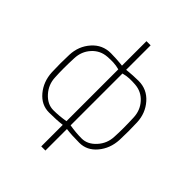

<svg xmlns="http://www.w3.org/2000/svg" viewBox="-246 -833 1142 1142"><g transform="rotate(45 325.0 -262.5)"><path d="M342 -499Q350 -500 361 -501Q372 -502 394.5 -503.5Q417 -505 441 -505Q512 -505 559 -451.5Q606 -398 609 -324Q612 -250 609 -176Q605 -101 560.5 -48Q516 5 452 5Q388 5 342 -1V180H307V-1Q261 5 197 5Q133 5 88.5 -48Q44 -101 40 -176Q37 -250 40 -324Q43 -398 90 -451.5Q137 -505 208 -505Q232 -505 254.5 -503.5Q277 -502 288 -501Q299 -500 307 -499V-705H342ZM307 -32V-468Q281 -475 257.5 -476Q234 -477 208 -475Q152 -471 114.5 -429.5Q77 -388 75 -329Q71 -237 75 -169Q77 -110 116.5 -66.5Q156 -23 205.5 -23Q255 -23 307 -32ZM342 -32Q394 -23 443.5 -23Q493 -23 532.5 -66.5Q572 -110 574 -169Q578 -237 574 -329Q572 -388 534.5 -429.5Q497 -471 441 -475Q415 -477 391.5 -476Q368 -475 342 -468Z"/></g></svg>

Font: Titillium Web[RUS by Daymarius]
Style: Regular
Weight: 200
Designer: Cyrillization by Daymarius
Foundry: Cyrillization by Daymarius
Version: Version 1.002 September 11, 2018